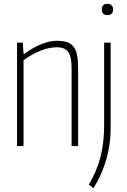

<svg xmlns="http://www.w3.org/2000/svg" viewBox="-20 -763 666 1003"><path d="M69 -540H99L103 -482H107Q151 -514 195 -532Q239 -550 277 -550Q308 -550 329.5 -543Q351 -536 364 -519.5Q377 -503 382.5 -476Q388 -449 388 -409V0H354V-409Q354 -467 336.5 -491.5Q319 -516 277 -516Q199 -516 103 -449V0H69ZM541 -684Q512 -684 512 -713Q512 -743 541 -743Q555 -743 563 -735Q571 -727 571 -713Q571 -699 563 -691.5Q555 -684 541 -684ZM444 201Q485 133 504.5 58.5Q524 -16 524 -110V-540H558V-93Q558 -9 535 71Q512 151 468 220Z"/></svg>

Font: Encode Sans Compressed
Style: Thin
Weight: 100
Designer: Pablo Impallari, Andres Torresi
Foundry: Pablo Impallari, Andres Torresi
Version: Version 1.000; ttfautohint (v1.00) -l 8 -r 50 -G 200 -x 14 -